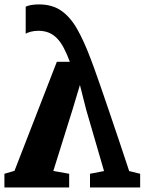

<svg xmlns="http://www.w3.org/2000/svg" viewBox="-20 -828 640 848"><path d="M152.5 -808.5Q210.5 -808.5 250.8 -780.5Q291 -752.5 321.2 -699Q351.5 -645.5 380.5 -568Q383.5 -561.5 395.2 -528.8Q407 -496 424.8 -444.8Q442.5 -393.5 463.8 -331Q485 -268.5 507.5 -201.8Q530 -135 550.5 -72.5L599 -60.5V0H377.5V-60.5L439.5 -72.5L360.5 -344L333 -452.5L300.5 -344.5L215.5 -73L285.5 -60.5V0H-0.5V-60.5L44 -73.5L231 -555H288.5Q275.5 -590 261.8 -616Q248 -642 231.8 -658.8Q215.5 -675.5 195.2 -683.8Q175 -692 149.5 -692Q132 -692 116.2 -688Q100.5 -684 93.5 -679V-798.5Q103.5 -803.5 118.5 -806Q133.5 -808.5 152.5 -808.5Z"/></svg>

Font: Merriweather 20pt ExtraBold
Style: Regular
Weight: 800
Version: Version 2.100